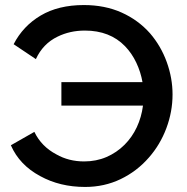

<svg xmlns="http://www.w3.org/2000/svg" viewBox="-20 -734 739 760"><path d="M569 -110Q614 -161 638.5 -226.5Q663 -292 663 -360Q663 -425 640 -488.5Q617 -552 574 -602Q527 -655 461 -684.5Q395 -714 312 -714Q211 -714 141 -672.5Q71 -631 34 -559L122 -500Q150 -561 208 -589Q257 -613 316 -613Q415 -613 475 -551Q502 -523 519.5 -486Q537 -449 544 -409H223V-316H546Q540 -270 521.5 -230.5Q503 -191 473 -161Q442 -130 401.5 -112.5Q361 -95 313 -95Q252 -95 203 -123Q144 -154 116 -212L23 -159Q57 -81 139 -37Q217 6 317 6Q393 6 457.5 -25Q522 -56 569 -110Z"/></svg>

Font: RT Raleway SemiBold
Style: Regular
Weight: 400
Designer: Matt McInerney, Pablo Impallari, Rodrigo Fuenzalida — Edited by Milan Moffatt in April 2016
Foundry: Matt McInerney, Pablo Impallari, Rodrigo Fuenzalida — Edited by Milan Moffatt in April 2016
Version: Version 3.001